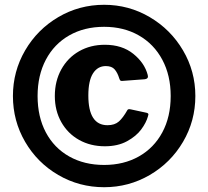

<svg xmlns="http://www.w3.org/2000/svg" viewBox="-20 -772 870 802"><path d="M34 -371Q34 -474 85 -561.5Q136 -649 223.5 -700.5Q311 -752 415 -752Q518 -752 605.5 -700.5Q693 -649 744.5 -561.5Q796 -474 796 -371Q796 -267 744.5 -179.5Q693 -92 605.5 -41Q518 10 415 10Q311 10 223.5 -41Q136 -92 85 -179.5Q34 -267 34 -371ZM693 -371Q693 -457 658 -522.5Q623 -588 560 -624Q497 -660 415 -660Q332 -660 269 -624Q206 -588 171.5 -522.5Q137 -457 137 -371Q137 -284 171.5 -219Q206 -154 269 -118.5Q332 -83 415 -83Q497 -83 560 -118.5Q623 -154 658 -219Q693 -284 693 -371ZM597 -459Q598 -456 598 -452Q598 -443 585 -441L491 -434H488Q484 -434 482 -436.5Q480 -439 478 -445Q471 -468 459 -482Q447 -496 422 -496Q388 -496 368.5 -465.5Q349 -435 349 -373Q349 -249 429 -249Q459 -249 476.5 -264.5Q494 -280 512 -312Q515 -318 527 -315L592 -301Q600 -299 600 -294L598 -286Q591 -260 570 -231.5Q549 -203 510.5 -182Q472 -161 418 -161Q358 -161 310.5 -187.5Q263 -214 236 -262Q209 -310 209 -371Q209 -433 236 -482Q263 -531 310.5 -558Q358 -585 418 -585Q490 -585 537 -547Q584 -509 597 -459Z"/></svg>

Font: Libre Franklin ExtraBold
Style: Regular
Weight: 800
Designer: Pablo Impallari, Rodrigo Fuenzalida
Foundry: Impallari Type
Version: Version 1.002; ttfautohint (v1.5)